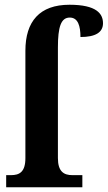

<svg xmlns="http://www.w3.org/2000/svg" viewBox="-20 -789 454 809"><path d="M6 0H327V-51H285C249 -51 224 -66 224 -123V-589C224 -676 237 -715 274 -715C309 -715 319 -679 319 -633C383 -633 414 -653 414 -691C414 -731 387 -769 273 -769C147 -769 87 -699 87 -575V-123C87 -64 62 -51 26 -51H6Z"/></svg>

Font: Noto Serif Condensed
Style: Bold
Weight: 700
Width: 3
Designer: Monotype Design Team
Foundry: Monotype Imaging Inc.
Version: Version 2.015